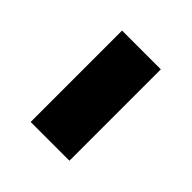

<svg xmlns="http://www.w3.org/2000/svg" viewBox="-16 -435 365 365"><g transform="rotate(-45 166.0 -253.0)"><path d="M43.3 -201V-305.2H289V-201Z"/></g></svg>

Font: Source Sans 3
Style: Regular
Weight: 200
Designer: Paul D. Hunt
Foundry: Adobe
Version: Version 3.046;hotconv 1.0.118;makeotfexe 2.5.65603